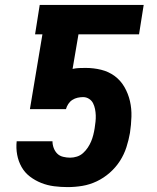

<svg xmlns="http://www.w3.org/2000/svg" viewBox="-20 -755 640 783"><path d="M256 8Q228 8 200.5 4.5Q173 1 148 -9Q123 -19 102 -35Q81 -51 68 -74Q55 -97 50 -124Q45 -151 48 -179H194Q194 -165 199 -151.5Q204 -138 213.5 -128.5Q223 -119 237.5 -115.5Q252 -112 266 -112Q280 -112 294 -116.5Q308 -121 319 -131Q330 -141 338 -153Q346 -165 351.5 -178Q357 -191 360.5 -205Q364 -219 366 -232Q368 -245 369.5 -258.5Q371 -272 370.5 -285Q370 -298 367.5 -310.5Q365 -323 359.5 -334Q354 -345 343 -352Q332 -359 319 -359Q308 -359 296.5 -356.5Q285 -354 275 -347.5Q265 -341 258.5 -331Q252 -321 249 -310H102L153 -615H123L142 -735H566L547 -615H300L276 -474Q290 -477 303 -477.5Q316 -478 329 -478Q362 -478 392.5 -470.5Q423 -463 447.5 -445Q472 -427 487.5 -400Q503 -373 510 -342.5Q517 -312 516 -279Q515 -246 510 -213Q505 -184 495.5 -154.5Q486 -125 469 -98.5Q452 -72 427.5 -50.5Q403 -29 374.5 -15.5Q346 -2 316 3Q286 8 256 8Z"/></svg>

Font: Iosevka Heavy Extended
Style: Italic
Weight: 900
Width: 7
Italic angle: -9°
Monospace: yes
Designer: Belleve Invis
Foundry: Belleve Invis
Version: Version 32.5.0; ttfautohint (v1.8.4)